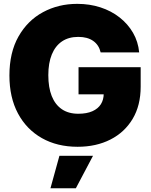

<svg xmlns="http://www.w3.org/2000/svg" viewBox="-20 -758 790 1005"><path d="M386.2 10.3Q279.3 10.3 199 -35.2Q118.7 -80.6 74 -164.3Q29.3 -248 29.3 -362.8Q29.3 -483.4 76.9 -567.1Q124.5 -650.9 205.1 -694.3Q285.6 -737.8 384.3 -737.8Q449.2 -737.8 505.6 -719.5Q562 -701.2 605.7 -667Q649.4 -632.8 676.3 -586.4Q703.1 -540 708.5 -483.9H506.8Q502.4 -502.9 492.7 -518.1Q482.9 -533.2 468 -543.7Q453.1 -554.2 433.6 -559.6Q414.1 -564.9 389.6 -564.9Q339.4 -564.9 304.4 -541.3Q269.5 -517.6 251.2 -472.9Q232.9 -428.2 232.9 -364.7Q232.9 -300.3 250.7 -255.4Q268.6 -210.4 303.5 -186.5Q338.4 -162.6 389.6 -162.6Q434.1 -162.6 463.6 -175.8Q493.2 -189 508.1 -212.6Q522.9 -236.3 522.9 -268.1L560.1 -264.2H391.1V-406.2H716.3V-304.2Q716.3 -206.1 674.3 -135.7Q632.3 -65.4 557.9 -27.6Q483.4 10.3 386.2 10.3ZM244.1 227.5 291 57.6H466.8L377 227.5Z"/></svg>

Font: Inter 20pt Black
Style: Regular
Weight: 900
Version: Version 4.001;git-66647c0bb